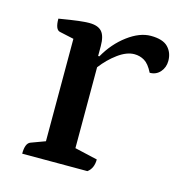

<svg xmlns="http://www.w3.org/2000/svg" viewBox="-77 -532 569 603"><g transform="rotate(15 207.5 -231.0)"><path d="M47 0Q47 -34 63 -40L109 -57V-390L63 -400Q47 -403 47 -439Q89 -446 110 -448.5Q131 -451 145 -451Q173 -451 185.5 -437Q198 -423 198 -390V-358H202Q228 -404 267 -433Q306 -462 342 -462Q381 -462 398 -444.5Q415 -427 415 -400Q415 -379 402 -364Q389 -349 368 -349Q355 -375 340 -384Q325 -393 307 -393Q282 -393 254 -372.5Q226 -352 204 -323V-60L278 -43Q278 -14 259 0Z"/></g></svg>

Font: Petrona Medium
Style: Regular
Weight: 500
Designer: Ringo R. Seeber
Foundry: Ringo R. Seeber
Version: Version 2.001; ttfautohint (v1.8.3)